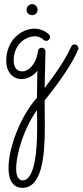

<svg xmlns="http://www.w3.org/2000/svg" viewBox="-20 -376 398 925"><path d="M195 48C197 -45 199 -126 199 -127C199 -137 192 -146 182 -146C172 -146 164 -140 163 -130C154 -63 115 -32 88 -32C60 -32 46 -53 46 -84C46 -167 108 -201 147 -201C173 -201 185 -188 189 -185C193 -181 198 -179 203 -179C212 -179 221 -188 221 -198C221 -203 219 -207 215 -211C214 -212 187 -238 146 -238C86 -238 10 -185 10 -83C10 -32 39 5 85 5C111 5 141 -10 160 -35C159 3 159 50 158 95C79 183 21 335 21 434C21 495 45 529 88 529C180 529 196 384 196 237C196 189 195 149 195 108C276 7 328 -71 356 -136C357 -139 358 -141 358 -143C358 -153 350 -162 339 -162C332 -162 326 -158 323 -151C299 -98 257 -32 195 48ZM158 155C159 184 159 212 159 240C159 333 151 493 89 493C77 493 58 485 58 438C58 362 97 239 158 155ZM161 -329C161 -344 150 -356 135 -356C120 -356 108 -344 108 -329C108 -314 120 -303 135 -303C150 -303 161 -314 161 -329Z"/></svg>

Font: Sacramento
Style: Regular
Weight: 400
Designer: Astigmatic (AOETI)
Foundry: Astigmatic (AOETI)
Version: Version 1.000